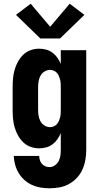

<svg xmlns="http://www.w3.org/2000/svg" viewBox="-20 -790 540 1033"><path d="M247 223Q222 223 198 219Q174 215 152 205Q130 195 111.5 178.5Q93 162 80.5 141Q68 120 61.5 96.5Q55 73 54 49H191Q191 60 194.5 71.5Q198 83 205.5 91.5Q213 100 224 104.5Q235 109 247 109Q262 109 275.5 99.5Q289 90 296 76Q303 62 305 46.5Q307 31 307 15V-74Q300 -57 289 -41Q278 -25 262.5 -13.5Q247 -2 228.5 3Q210 8 191 8Q167 8 144.5 0Q122 -8 105 -24.5Q88 -41 76.5 -62Q65 -83 58.5 -106Q52 -129 50 -152.5Q48 -176 48 -200V-320Q48 -344 50 -367.5Q52 -391 58.5 -414Q65 -437 76.5 -458Q88 -479 105 -495.5Q122 -512 144.5 -520Q167 -528 191 -528Q210 -528 228.5 -523Q247 -518 262.5 -506.5Q278 -495 289 -479Q300 -463 307 -446V-520H444V15Q444 42 439.5 69Q435 96 424 121Q413 146 394.5 166Q376 186 352 199.5Q328 213 301 218Q274 223 247 223ZM249 -106Q259 -106 269 -110Q279 -114 286 -122Q293 -130 297 -139.5Q301 -149 303.5 -159Q306 -169 306.5 -179.5Q307 -190 307 -200V-320Q307 -330 306.5 -340.5Q306 -351 303.5 -361Q301 -371 297 -380.5Q293 -390 286 -398Q279 -406 269 -410Q259 -414 249 -414Q233 -414 219 -405Q205 -396 197.5 -382Q190 -368 187.5 -352Q185 -336 185 -320V-200Q185 -184 187.5 -168Q190 -152 197.5 -138Q205 -124 219 -115Q233 -106 249 -106ZM197 -583 66 -710 145 -770 250 -646 355 -770 434 -710 303 -583Z"/></svg>

Font: Iosevka SS04 Heavy
Style: Regular
Weight: 900
Monospace: yes
Designer: Belleve Invis
Foundry: Belleve Invis
Version: Version 19.0.0; ttfautohint (v1.8.4)